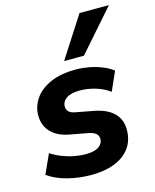

<svg xmlns="http://www.w3.org/2000/svg" viewBox="-115 -839 751 928"><g transform="rotate(-15 260.0 -374.5)"><path d="M228 11Q164 11 107 -4Q50 -19 11 -47L55 -144Q79 -128 108 -116.5Q137 -105 167.5 -99Q198 -93 227 -93Q270 -93 291.5 -108Q313 -123 313 -146Q313 -163 301.5 -173Q290 -183 266 -188L175 -205Q117 -215 84.5 -248.5Q52 -282 52 -333Q52 -378 78.5 -416.5Q105 -455 157 -478Q209 -501 285 -501Q316 -501 349 -495Q382 -489 412.5 -477Q443 -465 467 -447L425 -352Q393 -375 354 -386.5Q315 -398 277 -398Q232 -398 209.5 -382Q187 -366 187 -341Q187 -327 196.5 -316.5Q206 -306 228 -302L318 -285Q382 -273 415 -240.5Q448 -208 448 -157Q448 -103 420.5 -65.5Q393 -28 343.5 -8.5Q294 11 228 11ZM241 -555 373 -760H520L340 -555Z"/></g></svg>

Font: Nunito Sans 12pt ExtraLight 12pt ExtraBold
Style: Italic
Weight: 800
Italic angle: -9°
Version: Version 3.101;gftools[0.9.27]